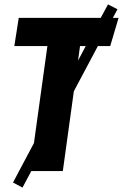

<svg xmlns="http://www.w3.org/2000/svg" viewBox="-20 -776 558 871"><path d="M480 -567H424L315 -362L265 0H122L82 75L39 52L134 -127L195 -567H45L65 -695H437L470 -756L513 -734L492 -695H518ZM334 -501 369 -567H343Z"/></svg>

Font: Fira Sans Extra Condensed ExtraBold
Style: Italic
Weight: 800
Width: 3
Italic angle: -8°
Designer: Carrois Corporate & Edenspiekermann AG
Foundry: Carrois Corporate GbR & Edenspiekermann AG
Version: Version 4.203